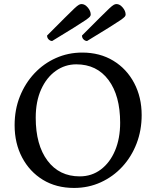

<svg xmlns="http://www.w3.org/2000/svg" viewBox="-20 -914 769 946"><path d="M345 12Q257 12 191.5 -28Q126 -68 89 -138Q52 -208 52 -297Q52 -374 78 -439Q104 -504 149.5 -552.5Q195 -601 255.5 -628Q316 -655 385 -655Q472 -655 538 -615Q604 -575 641 -505Q678 -435 678 -347Q678 -272 653 -207Q628 -142 583 -93Q538 -44 477 -16Q416 12 345 12ZM373 -45Q432 -45 477 -79Q522 -113 547 -172.5Q572 -232 572 -309Q572 -443 514.5 -520Q457 -597 356 -597Q300 -597 254.5 -564.5Q209 -532 182.5 -473Q156 -414 156 -334Q156 -200 214 -122.5Q272 -45 373 -45ZM237 -712Q228 -712 220 -719.5Q212 -727 212 -739Q268 -795 299.5 -826.5Q331 -858 346.5 -872.5Q362 -887 369 -890.5Q376 -894 382 -894Q398 -894 412.5 -877Q427 -860 427 -842Q427 -837 422.5 -831.5Q418 -826 400.5 -814Q383 -802 344.5 -778Q306 -754 237 -712ZM409 -712Q400 -712 392 -719.5Q384 -727 384 -739Q440 -795 471.5 -826.5Q503 -858 518.5 -872.5Q534 -887 541 -890.5Q548 -894 554 -894Q570 -894 584.5 -877Q599 -860 599 -842Q599 -837 594.5 -831.5Q590 -826 572.5 -814Q555 -802 516.5 -778Q478 -754 409 -712Z"/></svg>

Font: Petrona Medium
Style: Regular
Weight: 500
Designer: Ringo R. Seeber
Foundry: Ringo R. Seeber
Version: Version 2.001; ttfautohint (v1.8.3)